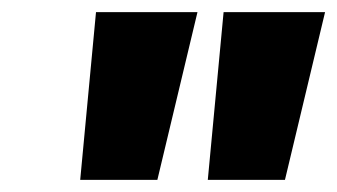

<svg xmlns="http://www.w3.org/2000/svg" viewBox="-20 -736 555 316"><path d="M112 -440 138 -716H305L239 -440ZM322 -440 348 -716H515L449 -440Z"/></svg>

Font: Figtree Black
Style: Italic
Weight: 900
Italic angle: -9.5°
Foundry: Erik Kennedy
Version: Version 2.001;gftools[0.9.30]